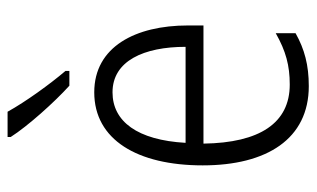

<svg xmlns="http://www.w3.org/2000/svg" viewBox="-180 -624 815 494"><g transform="rotate(-90 227.0 -377.5)"><path d="M186 -765H121V-757C149 -713 211 -644 253 -606H291V-616C257 -656 212 -718 186 -765ZM236 -542C114 -542 48 -431 48 -263C48 -98 116 10 252 10C306 10 347 -1 388 -24V-75C342 -49 305 -39 256 -39C157 -39 106 -116 104 -261H408V-301C408 -436 353 -542 236 -542ZM236 -495C317 -495 353 -414 353 -307H106C113 -431 161 -495 236 -495Z"/></g></svg>

Font: Noto Sans Display SemiCondensed Light
Style: Regular
Weight: 300
Width: 4
Designer: Monotype Design Team
Foundry: Monotype Imaging Inc.
Version: Version 1.900